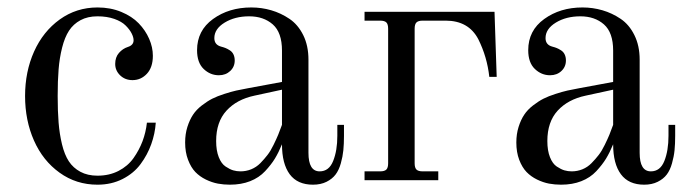

<svg xmlns="http://www.w3.org/2000/svg" viewBox="-20 -488 1866 520"><path d="M244.1 -467.8Q279.3 -467.8 308.3 -455.8Q337.4 -443.8 355.7 -424.8Q374 -405.8 384 -382.8Q394 -359.9 394 -336.9Q394 -305.7 377.9 -288.3Q361.8 -271 338.9 -271Q318.8 -271 305.4 -283.9Q292 -296.9 292 -314.9Q292 -333 302.2 -344.7Q312.5 -356.4 326.2 -360.8Q341.8 -365.7 341.8 -378.9Q341.8 -387.2 336.4 -397.7Q331.1 -408.2 320.3 -418.9Q309.6 -429.7 289.6 -436.8Q269.5 -443.8 244.1 -443.8Q217.3 -443.8 198 -433.3Q178.7 -422.9 167 -405Q155.3 -387.2 148.2 -358.9Q141.1 -330.6 138.7 -300Q136.2 -269.5 136.2 -228Q136.2 -186.5 138.7 -156Q141.1 -125.5 147.9 -97.2Q154.8 -68.8 166.5 -51Q178.2 -33.2 197.8 -22.7Q217.3 -12.2 244.1 -12.2Q275.9 -12.2 301 -25.1Q326.2 -38.1 341.6 -59.8Q356.9 -81.5 366 -105.5Q375 -129.4 377.9 -155.8H401.9Q399.9 -126 389.6 -97.4Q379.4 -68.8 360.8 -43.7Q342.3 -18.6 312 -3.2Q281.7 12.2 244.1 12.2Q186.5 12.2 141.4 -20.3Q96.2 -52.7 72 -107.4Q47.9 -162.1 47.9 -228Q47.9 -293.9 72.3 -348.4Q96.7 -402.8 141.8 -435.3Q187 -467.8 244.1 -467.8Z M743.7 -245.1 669.4 -229Q621.1 -218.8 593.3 -188.2Q565.4 -157.7 565.4 -106Q565.4 -80.1 572.5 -62.3Q579.6 -44.4 591.1 -36.9Q602.5 -29.3 611.8 -26.6Q621.1 -23.9 631.3 -23.9Q646.5 -23.9 660.4 -29.5Q674.3 -35.2 685.1 -46.1Q695.8 -57.1 704.3 -68.1Q712.9 -79.1 720.9 -95.7Q729 -112.3 733.4 -123Q737.8 -133.8 743.7 -149.9ZM911.6 -149.9V-120.1Q911.6 -98.1 909.9 -81.1Q908.2 -64 903.1 -45.7Q897.9 -27.3 888.9 -15.4Q879.9 -3.4 864.3 4.4Q848.6 12.2 827.6 12.2Q785.6 12.2 764.6 -16.1Q743.7 -44.4 743.7 -97.2Q734.4 -74.7 724.4 -58.3Q714.4 -42 698 -24.4Q681.6 -6.8 657.5 2.7Q633.3 12.2 602.5 12.2Q585.9 12.2 570.1 9.3Q554.2 6.3 537.6 -1.7Q521 -9.8 509 -22.2Q497.1 -34.7 489.3 -55.2Q481.4 -75.7 481.4 -102.1Q481.4 -125 487.5 -144.3Q493.7 -163.6 502.7 -177.2Q511.7 -190.9 526.6 -202.4Q541.5 -213.9 554.9 -220.7Q568.4 -227.5 587.4 -233.6Q606.4 -239.7 619.6 -242.7Q632.8 -245.6 651.4 -249L743.7 -266.1V-351.1Q743.7 -399.9 718.8 -421.9Q693.8 -443.8 654.8 -443.8Q616.2 -443.8 588.4 -426.8Q560.5 -409.7 560.5 -384.8Q560.5 -366.7 578.6 -361.8Q585.9 -359.9 590.8 -357.9Q595.7 -356 602.3 -351.8Q608.9 -347.7 612.3 -340.6Q615.7 -333.5 615.7 -324.2Q615.7 -307.1 603.5 -295.7Q591.3 -284.2 572.8 -284.2Q549.3 -284.2 531.5 -301.3Q513.7 -318.4 513.7 -352.1Q513.7 -405.3 556.9 -436.5Q600.1 -467.8 660.6 -467.8Q688.5 -467.8 714.6 -460.2Q740.7 -452.6 763.9 -437Q787.1 -421.4 801.3 -392.8Q815.4 -364.3 815.4 -326.2V-74.2Q815.4 -23.9 845.7 -23.9Q871.1 -23.9 882.3 -52Q893.6 -80.1 893.6 -120.1V-149.9Z M967.3 0V-23.9H1009.3Q1021.5 -23.9 1026.4 -28.8Q1031.2 -33.7 1031.2 -45.9V-410.2Q1031.2 -422.4 1026.4 -427.2Q1021.5 -432.1 1009.3 -432.1H967.3V-456.1H1319.3L1325.2 -279.8H1305.2Q1299.3 -334 1275.4 -381.8Q1249 -432.1 1187 -432.1H1125Q1112.8 -432.1 1107.9 -427.2Q1103 -422.4 1103 -410.2V-45.9Q1103 -33.7 1107.9 -28.8Q1112.8 -23.9 1125 -23.9H1167V0Z M1640.6 -245.1 1566.4 -229Q1518.1 -218.8 1490.2 -188.2Q1462.4 -157.7 1462.4 -106Q1462.4 -80.1 1469.5 -62.3Q1476.6 -44.4 1488 -36.9Q1499.5 -29.3 1508.8 -26.6Q1518.1 -23.9 1528.3 -23.9Q1543.5 -23.9 1557.4 -29.5Q1571.3 -35.2 1582 -46.1Q1592.8 -57.1 1601.3 -68.1Q1609.9 -79.1 1617.9 -95.7Q1626 -112.3 1630.4 -123Q1634.8 -133.8 1640.6 -149.9ZM1808.6 -149.9V-120.1Q1808.6 -98.1 1806.9 -81.1Q1805.2 -64 1800 -45.7Q1794.9 -27.3 1785.9 -15.4Q1776.9 -3.4 1761.2 4.4Q1745.6 12.2 1724.6 12.2Q1682.6 12.2 1661.6 -16.1Q1640.6 -44.4 1640.6 -97.2Q1631.3 -74.7 1621.3 -58.3Q1611.3 -42 1595 -24.4Q1578.6 -6.8 1554.4 2.7Q1530.3 12.2 1499.5 12.2Q1482.9 12.2 1467 9.3Q1451.2 6.3 1434.6 -1.7Q1418 -9.8 1406 -22.2Q1394 -34.7 1386.2 -55.2Q1378.4 -75.7 1378.4 -102.1Q1378.4 -125 1384.5 -144.3Q1390.6 -163.6 1399.7 -177.2Q1408.7 -190.9 1423.6 -202.4Q1438.5 -213.9 1451.9 -220.7Q1465.3 -227.5 1484.4 -233.6Q1503.4 -239.7 1516.6 -242.7Q1529.8 -245.6 1548.3 -249L1640.6 -266.1V-351.1Q1640.6 -399.9 1615.7 -421.9Q1590.8 -443.8 1551.8 -443.8Q1513.2 -443.8 1485.4 -426.8Q1457.5 -409.7 1457.5 -384.8Q1457.5 -366.7 1475.6 -361.8Q1482.9 -359.9 1487.8 -357.9Q1492.7 -356 1499.3 -351.8Q1505.9 -347.7 1509.3 -340.6Q1512.7 -333.5 1512.7 -324.2Q1512.7 -307.1 1500.5 -295.7Q1488.3 -284.2 1469.7 -284.2Q1446.3 -284.2 1428.5 -301.3Q1410.6 -318.4 1410.6 -352.1Q1410.6 -405.3 1453.9 -436.5Q1497.1 -467.8 1557.6 -467.8Q1585.4 -467.8 1611.6 -460.2Q1637.7 -452.6 1660.9 -437Q1684.1 -421.4 1698.2 -392.8Q1712.4 -364.3 1712.4 -326.2V-74.2Q1712.4 -23.9 1742.7 -23.9Q1768.1 -23.9 1779.3 -52Q1790.5 -80.1 1790.5 -120.1V-149.9Z"/></svg>

Font: Flanker Steampunk
Style: Regular
Weight: 400
Designer: Alexey Kryukov, Leonardo Di Lena
Foundry: Alexey Kryukov, Leonardo Di Lena
Version: 1.210